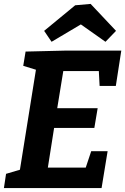

<svg xmlns="http://www.w3.org/2000/svg" viewBox="-21 -963 641 983"><path d="M446 -189H530L499 0H-1L10 -73L81 -94L163 -606L98 -626L110 -699L317 -704H600L572 -523H489L485 -599H303L272 -409H479L462 -308H256L224 -105H418ZM243 -749 205 -805 364 -936 443 -943 573 -805 519 -749 393 -838Z"/></svg>

Font: Bitter
Style: Bold Italic
Weight: 700
Italic angle: -9°
Designer: Sol Matas, and Bitter project Authors
Foundry: Sol Matas
Version: Version 2.001